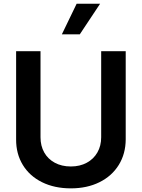

<svg xmlns="http://www.w3.org/2000/svg" viewBox="-20 -1003 763 1034"><path d="M524.9 -727.3H657V-252.1Q656.6 -174.7 619.7 -114.9Q582.7 -55 515.8 -21.8Q448.9 11.4 361.5 11.4Q273.4 11.4 206.3 -21.8Q139.2 -55 102.8 -114.9Q66.4 -174.7 66.8 -252.1V-727.3H198.2V-263.5Q198.2 -217.7 218 -182.2Q237.9 -146.7 275 -126.6Q312.1 -106.5 361.5 -106.5Q410.5 -106.5 447.4 -126.6Q484.4 -146.7 504.6 -182.2Q524.9 -217.7 524.9 -263.5ZM409.8 -818.2H313.2L392.8 -983H519.2Z"/></svg>

Font: Riot Sans
Style: Bold
Weight: 600
Designer: Rasmus Andersson
Foundry: rsms
Version: Version 4.001